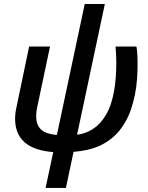

<svg xmlns="http://www.w3.org/2000/svg" viewBox="-20 -744 736 956"><path d="M502 -724.1 363.8 -73.2Q404.8 -77.6 442.4 -101.6Q480 -125.5 506.8 -170.9Q522 -195.8 532 -226.6Q542 -257.3 548.1 -291.5Q554.2 -325.7 556.6 -361.8Q559.1 -397.9 559.1 -433.1Q559.1 -456.5 557.9 -476.1Q556.6 -495.6 555.2 -512.2H659.2Q661.6 -501 663.3 -478.5Q665 -456.1 665 -426.8Q665 -390.6 662.4 -351.8Q659.7 -313 652.1 -274.2Q644.5 -235.4 631.6 -197.8Q618.7 -160.2 598.1 -127Q575.2 -89.4 546.4 -64Q517.6 -38.6 484.9 -22.5Q452.1 -6.3 417 1.5Q381.8 9.3 346.2 12.2L308.1 191.9H207L245.1 13.2Q55.2 -1 55.2 -152.8Q55.2 -166.5 57.1 -182.4Q59.1 -198.2 63 -214.8L125 -512.2H229L166 -213.9Q163.6 -203.6 161.9 -190.7Q160.2 -177.7 160.2 -164.1Q160.2 -122.1 183.8 -99.6Q207.5 -77.1 263.2 -71.8L401.9 -724.1Z"/></svg>

Font: Clear Sans Medium
Style: Italic
Weight: 500
Italic angle: -12°
Foundry: Intel Corporation
Version: Version 1.00